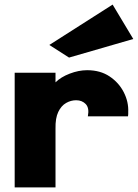

<svg xmlns="http://www.w3.org/2000/svg" viewBox="-20 -817 601 837"><path d="M44 0V-500H222V-458Q245 -481 284 -496Q323 -511 360 -511Q417 -511 457.5 -484Q498 -457 519.5 -415Q541 -373 539 -328Q539 -324 539 -319.5Q539 -315 538 -310H363Q370 -346 354 -363Q338 -380 312 -380Q289 -380 268 -368Q247 -356 234 -329Q221 -302 222 -256V0ZM281 -566 195 -621 471 -797 561 -647Z"/></svg>

Font: Panamera Black
Style: Regular
Weight: 900
Designer: Bastien Sozeau
Foundry: NBR — Bastien Sozeau
Version: Version 3.002; ttfautohint (v1.8.4.7-5d5b);gftools[0.9.33]